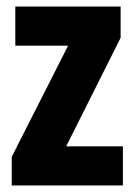

<svg xmlns="http://www.w3.org/2000/svg" viewBox="-20 -569 415 589"><path d="M357 0H16V-88L189 -429H27V-549H350V-453L183 -120H357Z"/></svg>

Font: Noto Sans Tamil ExtraCondensed ExtraBold
Style: Regular
Weight: 800
Width: 2
Designer: Jelle Bosma - Monotype Design Team
Foundry: Monotype Imaging Inc.
Version: Version 2.004; ttfautohint (v1.8.4.7-5d5b)